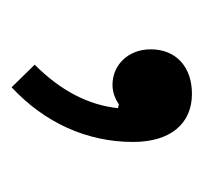

<svg xmlns="http://www.w3.org/2000/svg" viewBox="-30 -328 360 341"><g transform="rotate(-90 150.5 -158.0)"><path d="M165.5 -317.9C103 -259.8 68.4 -184.6 68.4 -102.1C68.4 -36.1 100.6 2.4 153.8 2.4C201.2 2.4 232.9 -25.4 232.9 -70.8C232.9 -111.3 204.6 -138.7 169.9 -138.7C157.7 -138.7 146 -134.8 135.3 -127.4L128.4 -128.9C133.8 -181.2 159.2 -230.5 205.6 -276.9Z"/></g></svg>

Font: Estedad SemiBold
Style: Regular
Weight: 600
Designer: Amin Abedi
Version: Version 7.3